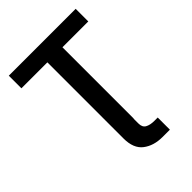

<svg xmlns="http://www.w3.org/2000/svg" viewBox="-256 -826 1144 1144"><g transform="rotate(-45 316.0 -254.0)"><path d="M457 96.7H485.4V199.2H423.8Q349.6 199.2 301.3 162.1Q252.9 125 252.9 41V-600.6H34.2V-707H597.7V-600.6H379.9V0H378.9V41Q378.9 72.8 400.4 84.7Q421.9 96.7 457 96.7Z"/></g></svg>

Font: Pretendard JP SemiBold
Style: Regular
Weight: 600
Designer: Base glyphs from Inter by Rasmus Andersson; Hangeul glyphs from Noto Sans CJK(Source Han Sans) by Jang Soo-young and Kan
Foundry: Kil Hyung-jin
Version: Version 1.309